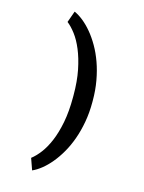

<svg xmlns="http://www.w3.org/2000/svg" viewBox="-145 -876 891 1184"><g transform="rotate(15 300.0 -284.0)"><path d="M430.2 -278.3Q430.2 -211.4 419.4 -151.6Q408.7 -91.8 390.1 -40Q371.6 11.7 346.9 54.4Q322.3 97.2 294.4 130.6Q266.6 164.1 237.3 187.5Q208 210.9 180.2 223.1L154.3 149.9Q181.2 129.4 208.5 93.8Q235.8 58.1 257.8 5.9Q279.8 -46.4 293.5 -116.7Q307.1 -187 307.1 -277.3V-290Q307.1 -379.9 293 -450.2Q278.8 -520.5 256.8 -573.2Q234.9 -626 207.8 -661.6Q180.7 -697.3 154.3 -717.8L180.2 -790.5Q208 -778.3 237.3 -754.9Q266.6 -731.4 294.4 -698Q322.3 -664.6 346.9 -621.8Q371.6 -579.1 390.1 -527.3Q408.7 -475.6 419.4 -415.8Q430.2 -356 430.2 -289.1Z"/></g></svg>

Font: Roboto Mono
Style: Bold
Weight: 700
Designer: Google
Version: Version 2.000985; 2015; ttfautohint (v1.3)